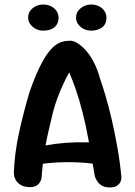

<svg xmlns="http://www.w3.org/2000/svg" viewBox="-20 -823 596 846"><path d="M101 1Q78 -2 65.5 -12Q53 -22 47.5 -33.5Q42 -45 41.5 -53Q41 -61 41 -61Q44 -147 63.5 -236.5Q83 -326 110 -417Q133 -483 154 -526Q175 -569 195.5 -595Q216 -621 237 -632Q258 -643 281 -643Q298 -646 317 -635.5Q336 -625 356 -603.5Q376 -582 393 -549.5Q410 -517 421 -476Q431 -448 445 -401Q459 -354 472.5 -295.5Q486 -237 497.5 -172Q509 -107 515 -42Q515 -42 514.5 -35Q514 -28 509.5 -19.5Q505 -11 494.5 -4Q484 3 464 3Q444 3 431 -4Q418 -11 411 -21Q404 -31 401 -38.5Q398 -46 398 -46Q384 -130 371 -201.5Q358 -273 344 -327Q330 -382 315.5 -424.5Q301 -467 285 -504Q272 -481 258.5 -452Q245 -423 233.5 -392Q222 -361 214 -331Q203 -285 194.5 -248.5Q186 -212 180 -179Q174 -146 170 -112Q166 -78 163 -38Q163 -38 161 -31Q159 -24 152.5 -15.5Q146 -7 134 -2Q122 3 101 1ZM120 -91 131 -172Q178 -183 224 -189Q270 -195 318.5 -196Q367 -197 419 -193L431 -96Q396 -102 355 -105.5Q314 -109 271.5 -108.5Q229 -108 190 -104Q151 -100 120 -91ZM382 -688Q364 -688 349 -695.5Q334 -703 324.5 -716Q315 -729 315 -745Q315 -762 324.5 -775Q334 -788 349 -795.5Q364 -803 382 -803Q401 -803 416 -795.5Q431 -788 440 -774.5Q449 -761 449 -746Q449 -716 429.5 -702Q410 -688 382 -688ZM170 -688Q152 -688 137 -696Q122 -704 113 -717Q104 -730 104 -746Q104 -762 113 -775Q122 -788 137 -795.5Q152 -803 170 -803Q190 -803 205 -795.5Q220 -788 229 -774.5Q238 -761 238 -746Q238 -726 229 -713Q220 -700 205 -694Q190 -688 170 -688Z"/></svg>

Font: Sour Gummy Medium
Style: Regular
Weight: 500
Designer: Stefie Justprince
Foundry: Eifetstype
Version: Version 1.000